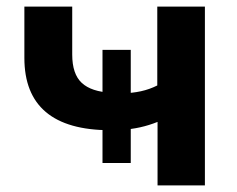

<svg xmlns="http://www.w3.org/2000/svg" viewBox="-20 -559 714 579"><path d="M348.4 -167.7 374.3 -190.7V-67.4H289.1V-190.7L312.3 -166.3Q182.9 -166.5 118.2 -221.2Q53.5 -275.9 53.5 -384.3V-539.1H197.8V-394.5Q197.8 -335.7 226.6 -309Q255.4 -282.2 316.2 -279.3L289.1 -263.7V-408.7H374.3V-263.7L350.6 -277.8Q378.4 -278.1 404.8 -283.8Q431.2 -289.6 454.3 -301.3V-539.1H597.9V0H455.1V-191.4Q403.8 -170.7 348.4 -167.7Z"/></svg>

Font: Min Sans VF VF
Style: Regular
Weight: 400
Designer: Jinseong-Kim, NotoSansCJK, Nunito
Foundry: Jinseong-Kim
Version: Version 1.420;Glyphs 3.1.2 (3151)